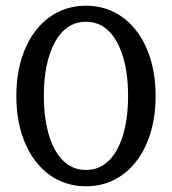

<svg xmlns="http://www.w3.org/2000/svg" viewBox="-20 -639 600 670"><path d="M280 11Q226 11 181.5 -11.5Q137 -34 104.5 -76Q72 -118 54.5 -176Q37 -234 37 -304Q37 -374 54.5 -432Q72 -490 104.5 -532Q137 -574 181.5 -596.5Q226 -619 280 -619Q334 -619 378.5 -596.5Q423 -574 455.5 -532Q488 -490 505.5 -432Q523 -374 523 -304Q523 -234 505.5 -176Q488 -118 455.5 -76Q423 -34 378.5 -11.5Q334 11 280 11ZM280 -46Q315 -46 342 -64Q369 -82 388 -116Q407 -150 417 -197.5Q427 -245 427 -304Q427 -364 417 -411Q407 -458 388 -492.5Q369 -527 342 -545Q315 -563 280 -563Q245 -563 218 -545Q191 -527 172 -492.5Q153 -458 143 -411Q133 -364 133 -304Q133 -246 143 -198Q153 -150 172 -116Q191 -82 218 -64Q245 -46 280 -46Z"/></svg>

Font: Roboto Serif 28pt
Style: Regular
Weight: 400
Designer: Greg Gazdowicz
Foundry: Commercial Type
Version: Version 1.008